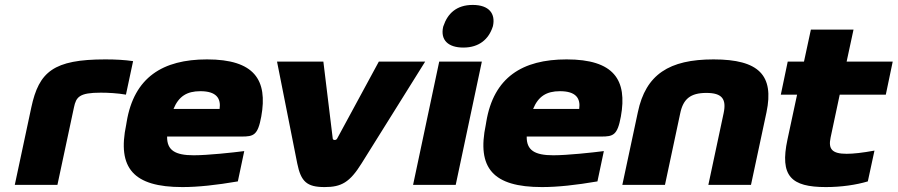

<svg xmlns="http://www.w3.org/2000/svg" viewBox="-20 -750 3642 779"><path d="M389 -374C417 -374 458 -372 491 -366L520 -502C485 -507 449 -509 407 -509C197 -509 138 -459 107 -314L40 0H213L280 -314C289 -357 302 -374 389 -374Z M1040 -277C1067 -426 1012 -509 820 -509C640 -509 524 -436 494 -256L492 -244C455 -68 521 9 720 9C784 9 857 1 945 -14L971 -137C925 -131 822 -120 766 -120C691 -120 657 -140 658 -196H960C1009 -196 1026 -201 1040 -277ZM684 -308C705 -359 738 -380 793 -380C858 -380 877 -351 871 -308Z M1104 -500 1186 -87C1201 -13 1225 9 1297 9C1365 9 1399 -10 1447 -87L1705 -500H1517L1348 -188C1346 -184 1342 -182 1338 -182C1333 -182 1330 -185 1330 -188L1292 -500Z M1762 -500 1656 0H1829L1935 -500ZM1778 -641C1766 -587 1799 -557 1860 -557C1925 -557 1963 -592 1979 -641L1980 -644C1991 -694 1965 -730 1898 -730C1832 -730 1796 -695 1779 -644Z M2499 -277C2526 -426 2471 -509 2279 -509C2099 -509 1983 -436 1953 -256L1951 -244C1914 -68 1980 9 2179 9C2243 9 2316 1 2404 -14L2430 -137C2384 -131 2281 -120 2225 -120C2150 -120 2116 -140 2117 -196H2419C2468 -196 2485 -201 2499 -277ZM2143 -308C2164 -359 2197 -380 2252 -380C2317 -380 2336 -351 2330 -308Z M2568 -295 2505 0H2678L2740 -291C2752 -348 2781 -373 2846 -373C2910 -373 2928 -348 2916 -291L2854 0H3027L3090 -295C3121 -444 3060 -509 2875 -509C2695 -509 2600 -448 2568 -295Z M3415 -126C3356 -126 3340 -145 3350 -192L3387 -366H3574L3602 -500H3415L3443 -630H3270L3242 -500H3176L3148 -366H3214L3175 -184C3143 -35 3190 9 3331 9C3394 9 3454 0 3501 -14L3528 -139C3479 -130 3442 -126 3415 -126Z"/></svg>

Font: LT Wave Black
Style: Italic
Weight: 900
Designer: Daniel Lyons
Version: Version 2.5 (Glyphs App)